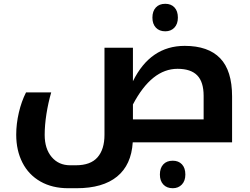

<svg xmlns="http://www.w3.org/2000/svg" viewBox="-20 -745 1310 1005"><path d="M336.9 240.2Q253.4 240.2 191.7 205.1Q129.9 169.9 97.4 106.2Q64.9 42.5 64.9 -40Q64.9 -96.7 78.6 -155.5Q92.3 -214.4 116.2 -261.2H248Q232.4 -207.5 223.1 -148.7Q213.9 -89.8 213.9 -39.1Q213.9 33.7 250.5 76.9Q287.1 120.1 347.2 120.1H377Q454.1 120.1 490.5 78.4Q526.9 36.6 526.9 -39.1V-495.1H675.8V-319.8Q767.1 -504.9 946.8 -504.9Q1069.8 -504.9 1132.3 -440.2Q1194.8 -375.5 1194.8 -240.2V0H674.8Q667.5 118.2 592.8 179.2Q518.1 240.2 380.9 240.2ZM1045.9 -120.1V-243.2Q1045.9 -315.9 1012.5 -350.3Q979 -384.8 909.2 -384.8Q773.9 -384.8 675.8 -198.2V-120.1ZM845.2 -581.1Q814 -581.1 795.9 -600.3Q777.8 -619.6 777.8 -652.8Q777.8 -686.5 795.7 -705.8Q813.5 -725.1 845.2 -725.1Q875.5 -725.1 893.3 -706.1Q911.1 -687 911.1 -652.8Q911.1 -619.6 892.8 -600.3Q874.5 -581.1 845.2 -581.1ZM884.3 240.2Q853 240.2 835 220.9Q816.9 201.7 816.9 168.5Q816.9 134.8 834.7 115.5Q852.5 96.2 884.3 96.2Q914.6 96.2 932.4 115.2Q950.2 134.3 950.2 168.5Q950.2 201.7 931.9 220.9Q913.6 240.2 884.3 240.2Z"/></svg>

Font: DroidArabicKufi-Bold
Style: Bold
Weight: 700
Designer: Pascal Zoghbi
Foundry: Ascender Corporation
Version: Version 1.00